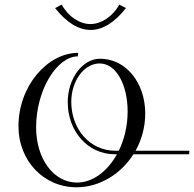

<svg xmlns="http://www.w3.org/2000/svg" viewBox="-20 -789 823 814"><path d="M213.6 -754.7C260.6 -694.8 312.2 -662 364.2 -662C416.2 -662 466.9 -694.7 513.9 -754.7L485.8 -769.5C457.9 -718.2 408.2 -687 363.2 -687C318.2 -687 269.6 -718.1 241.7 -769.5ZM311.4 -565C182.1 -565 58.3 -425.5 58.3 -253.5C58.3 -108.6 164 5 304.6 5C400.9 5 491.9 -50.1 545.7 -135H781.8L783.1 -150H554.7C580.5 -196.1 595.7 -250 595.7 -307.9C595.7 -438.3 514.1 -540 404.2 -540C330.2 -540 267.2 -456.7 267.2 -356C267.2 -232 352.6 -135 466.8 -135H475.8C435.6 -62.5 373.2 -15 306.3 -15C206.5 -15 133.1 -117 133.1 -248.4C133.1 -408.9 222 -550 310.1 -550ZM483.6 -150H468.1C361.8 -150 282.2 -241 282.2 -357.3C282.2 -446.2 336.7 -520 402.5 -520C471.6 -520 521.1 -431.6 521.1 -316.4C521.1 -255.3 507.1 -198 483.6 -150Z"/></svg>

Font: Galberik
Style: Regular
Weight: 400
Designer: Gluk
Foundry: Gluk
Version: Version 0.50